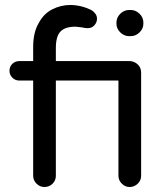

<svg xmlns="http://www.w3.org/2000/svg" viewBox="-20 -773 662 770"><path d="M158 -23Q140 -23 126.5 -36.5Q113 -50 113 -68V-450H57Q41 -450 29.5 -461.5Q18 -473 18 -489Q18 -506 29.5 -517Q41 -528 57 -528H113V-584Q113 -643 135 -680Q155 -718 189.5 -735.5Q224 -753 261 -753Q304 -753 346 -733Q356 -727 362.5 -718Q369 -709 369 -698Q369 -683 358.5 -671.5Q348 -660 332 -660Q321 -660 310 -663L283 -666Q241 -666 222.5 -646.5Q204 -627 204 -581V-528H503Q521 -526 533.5 -513.5Q546 -501 546 -482V-68Q546 -49 532 -36Q518 -23 500 -23Q482 -23 468.5 -36.5Q455 -50 455 -68V-450H204V-68Q204 -49 190.5 -36Q177 -23 158 -23ZM498 -628Q478 -628 462.5 -643Q447 -658 447 -678V-682Q447 -703 462.5 -718Q478 -733 498 -733H504Q524 -733 539.5 -718Q555 -703 555 -682V-678Q555 -658 539.5 -643Q524 -628 504 -628Z"/></svg>

Font: Huninn
Style: Regular
Weight: 400
Designer: justfont
Foundry: justfont
Version: Version 1.003